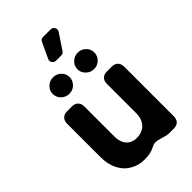

<svg xmlns="http://www.w3.org/2000/svg" viewBox="-285 -1082 1192 1192"><g transform="rotate(-45 311.0 -486.0)"><path d="M263.7 -858.4Q269.5 -870.1 285.2 -904.3Q300.8 -938.5 311.5 -960.9Q319.3 -977.5 337.9 -977.5H404.3Q421.9 -977.5 430.2 -961.9Q438.5 -946.3 428.7 -931.6Q409.2 -902.3 360.4 -829.1Q351.6 -816.4 335.9 -816.4H291Q274.4 -816.4 265.6 -830.1Q256.8 -843.8 263.7 -858.4ZM204.1 -612.3Q173.8 -612.3 151.4 -633.8Q129.9 -655.3 129.9 -684.6Q129.9 -714.8 151.4 -735.4Q173.8 -756.8 204.1 -756.8Q235.4 -756.8 256.8 -735.4Q278.3 -714.8 278.3 -684.6Q278.3 -655.3 256.8 -633.8Q235.4 -612.3 204.1 -612.3ZM421.9 -612.3Q390.6 -612.3 369.1 -633.8Q346.7 -655.3 346.7 -684.6Q346.7 -714.8 369.1 -735.4Q390.6 -756.8 421.9 -756.8Q452.1 -756.8 473.6 -735.4Q495.1 -714.8 495.1 -684.6Q495.1 -655.3 473.6 -633.8Q452.1 -612.3 421.9 -612.3ZM454.1 -2.9Q454.1 -2.9 454.1 -2Q423.8 -9.8 392.6 -18.6Q361.3 -27.3 339.8 -14.6Q320.3 -3.9 296.9 2Q274.4 6.8 247.1 6.8Q219.7 6.8 196.3 1Q171.9 -5.9 151.4 -18.6Q129.9 -30.3 114.3 -47.9Q97.7 -65.4 85.9 -88.9Q74.2 -111.3 68.4 -138.7Q62.5 -167 62.5 -198.2Q62.5 -295.9 62.5 -490.2Q62.5 -517.6 77.1 -531.2Q90.8 -545.9 117.2 -545.9Q130.9 -545.9 158.2 -545.9Q185.5 -545.9 199.2 -531.2Q213.9 -517.6 213.9 -490.2Q213.9 -402.3 213.9 -225.6Q213.9 -202.1 220.7 -182.6Q226.6 -164.1 239.3 -149.4Q252 -135.7 269.5 -128.9Q286.1 -122.1 307.6 -122.1Q321.3 -122.1 334 -125Q347.7 -127.9 359.4 -134.8Q371.1 -140.6 380.9 -149.4Q390.6 -159.2 397.5 -171.9Q405.3 -183.6 408.2 -199.2Q412.1 -214.8 412.1 -232.4Q412.1 -318.4 412.1 -490.2Q412.1 -517.6 425.8 -531.2Q440.4 -545.9 466.8 -545.9Q480.5 -545.9 507.8 -545.9Q535.2 -545.9 548.8 -531.2Q563.5 -517.6 563.5 -490.2Q563.5 -345.7 563.5 -55.7Q563.5 -29.3 548.8 -14.6Q535.2 -1 507.8 -1Q496.1 -1 473.6 -1Q467.8 -1 462.9 -1Q458 -2 454.1 -2.9Z"/></g></svg>

Font: DeepSea
Style: Bold
Weight: 700
Designer: Stem
Version: Version 3.019;git-0a5106e0b